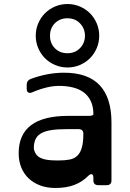

<svg xmlns="http://www.w3.org/2000/svg" viewBox="-20 -922 648 956"><path d="M270 -123Q303 -123 326.5 -127.5Q350 -132 365 -146.5Q380 -161 387.5 -187Q395 -213 395 -256Q395 -279 371 -279H314Q268 -279 237.5 -274.5Q207 -270 188 -260Q169 -250 160 -234.5Q151 -219 149 -198Q148 -190 148.5 -183.5Q149 -177 152 -169Q158 -153 169 -144Q180 -135 195 -130.5Q210 -126 229 -124.5Q248 -123 270 -123ZM299 -560Q535 -560 535 -312V-24Q535 0 511 0H470Q445 0 445 -24V-35Q445 -52 437.5 -54.5Q430 -57 418 -45Q389 -16 349.5 -1Q310 14 256 14Q214 14 180.5 1.5Q147 -11 123 -33.5Q99 -56 86 -88Q73 -120 73 -159Q73 -345 319 -345H421Q445 -345 445 -354Q445 -417 407 -453.5Q369 -490 290 -494Q251 -496 214 -487Q177 -478 142 -463Q129 -457 121 -461.5Q113 -466 113 -480V-501Q113 -521 133 -529Q217 -560 299 -560ZM316 -831Q278 -831 253.5 -806.5Q229 -782 229 -744Q229 -706 253.5 -681.5Q278 -657 316 -657Q354 -657 378.5 -682.5Q403 -708 403 -744Q403 -780 378.5 -805.5Q354 -831 316 -831ZM316 -586Q283 -586 254 -598.5Q225 -611 204 -632Q183 -653 170.5 -682Q158 -711 158 -744Q158 -777 170.5 -806Q183 -835 204 -856Q225 -877 254 -889.5Q283 -902 316 -902Q349 -902 378 -889.5Q407 -877 428 -856Q449 -835 461.5 -806Q474 -777 474 -744Q474 -711 461.5 -682Q449 -653 428 -632Q407 -611 378 -598.5Q349 -586 316 -586Z"/></svg>

Font: OpenDyslexic 3
Style: Regular
Weight: 400
Designer: Abelardo Gonzalez
Version: Version 1.000;PS 001.001;hotconv 1.0.56